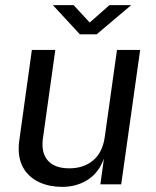

<svg xmlns="http://www.w3.org/2000/svg" viewBox="-20 -720 608 750"><path d="M53 -139Q53 -155 55 -169L104.5 -525H196L147.5 -178.5Q146 -166.5 146 -155.5Q146 -112 172.5 -87.2Q199 -62.5 251 -62.5Q307 -62.5 343.8 -93.5Q380.5 -124.5 389 -183.5L437 -525H527.5L453.5 0H372L386 -100.5Q365.5 -44.5 322 -17.2Q278.5 10 223 10Q174.5 10 136 -7Q97.5 -24 75.2 -57.5Q53 -91 53 -139ZM186.5 -700H267.5L330.5 -632L407.5 -700H492.5L357.5 -586H292Z"/></svg>

Font: 1883 Sans
Style: Italic
Weight: 400
Italic angle: -8°
Designer: 1883 Sans project is a fork of Public Sans.
Version: Version 1.009